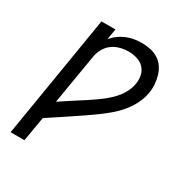

<svg xmlns="http://www.w3.org/2000/svg" viewBox="-173 -871 946 998"><g transform="rotate(30 300.0 -371.5)"><path d="M32 0 153 -735H237L226 -671Q242 -690 261.5 -704Q281 -718 303 -727Q325 -736 347.5 -739.5Q370 -743 392 -743Q419 -743 444.5 -737.5Q470 -732 491 -718.5Q512 -705 526 -684.5Q540 -664 547 -639.5Q554 -615 556 -589Q558 -563 553 -536Q547 -502 531 -469.5Q515 -437 491.5 -408.5Q468 -380 440 -356Q412 -332 382.5 -310.5Q353 -289 322.5 -268.5Q292 -248 261.5 -227.5Q231 -207 200.5 -187Q170 -167 140 -147L115 0ZM157 -255Q180 -270 203 -285.5Q226 -301 249 -315.5Q272 -330 295 -345Q318 -360 340.5 -376Q363 -392 384 -409.5Q405 -427 423 -448Q441 -469 453.5 -493.5Q466 -518 470 -543Q475 -569 469.5 -594.5Q464 -620 447 -637.5Q430 -655 405.5 -662.5Q381 -670 355 -670Q330 -670 304.5 -663.5Q279 -657 258 -641.5Q237 -626 224 -602.5Q211 -579 207 -554Z"/></g></svg>

Font: Iosevka SS04 Extended Oblique
Style: Regular
Weight: 400
Width: 7
Italic angle: -9°
Monospace: yes
Designer: Belleve Invis
Foundry: Belleve Invis
Version: Version 19.0.0; ttfautohint (v1.8.4)